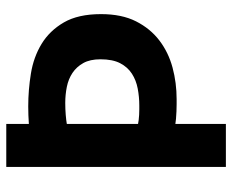

<svg xmlns="http://www.w3.org/2000/svg" viewBox="-84 -656 740 612"><g transform="rotate(-90 286.0 -350.0)"><path d="M60 -700H197V-628Q211 -629 225 -629.5Q239 -630 253 -630Q305 -630 357.5 -621.5Q410 -613 452 -587.5Q494 -562 520.5 -516.5Q547 -471 547 -398Q547 -332 524 -286.5Q501 -241 463 -212Q425 -183 376.5 -170Q328 -157 276 -157Q271 -157 260 -157Q249 -157 237 -157.5Q225 -158 213.5 -159Q202 -160 197 -161V0H60ZM264 -512Q244 -512 226 -510.5Q208 -509 197 -507V-280Q201 -279 209 -278Q217 -277 226 -276.5Q235 -276 243.5 -276Q252 -276 256 -276Q283 -276 309.5 -281Q336 -286 357 -299.5Q378 -313 390.5 -337Q403 -361 403 -400Q403 -433 391 -454.5Q379 -476 359.5 -489Q340 -502 315 -507Q290 -512 264 -512Z"/></g></svg>

Font: PTSans
Style: Bold
Weight: 700
Designer: A.Korolkova, O.Umpeleva, V.Yefimov
Foundry: ParaType Ltd
Version: Version 2.003W OFL